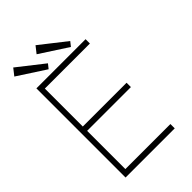

<svg xmlns="http://www.w3.org/2000/svg" viewBox="-243 -914 1005 1005"><g transform="rotate(-45 259.0 -411.5)"><path d="M67 -660H431V-628H97.5V-347H421.5V-315H97.5V-32H431V0H67ZM348 -685.5 194 -785.5 223.5 -823 367.5 -710ZM183 -685.5 29 -785.5 58.5 -823 202.5 -710Z"/></g></svg>

Font: League Spartan Thin
Style: Regular
Weight: 100
Foundry: The League of Moveable Type
Version: Version 2.002